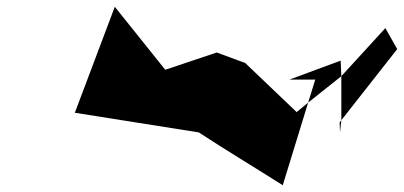

<svg xmlns="http://www.w3.org/2000/svg" viewBox="-20 -735 1193 567"><path d="M201 -402 567 -344C648 -291 733 -240 815 -188L890 -432L856 -404L704 -549L620 -580L468 -529L319 -715ZM835 -500 986 -556 988 -510 890 -432 911 -500ZM988 -510V-380L1153 -590L1118 -652ZM983 -374 988 -380 984 -344Z"/></svg>

Font: bitstorm
Style: ultextobl
Weight: 400
Version: Version 0.2